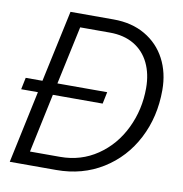

<svg xmlns="http://www.w3.org/2000/svg" viewBox="-79 -772 808 847"><g transform="rotate(10 325.0 -349.0)"><path d="M25 -377H100L169 -698H362Q444 -698 504 -663Q564 -628 596 -567Q628 -506 628 -428Q628 -308 577.5 -210.5Q527 -113 436 -56.5Q345 0 228 0H20L89 -324H14ZM235 -60Q328 -60 401.5 -110Q475 -160 515.5 -244Q556 -328 556 -424Q556 -488 532.5 -536.5Q509 -585 464 -611.5Q419 -638 356 -638H223L167 -377H390L379 -324H156L100 -60Z"/></g></svg>

Font: Azeret Mono Light
Style: Italic
Weight: 300
Italic angle: -12°
Designer: Martin Vácha
Foundry: Displaay
Version: Version 1.000; Glyphs 3.0.3, build 3074